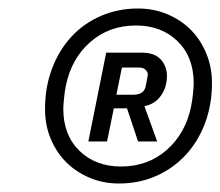

<svg xmlns="http://www.w3.org/2000/svg" viewBox="-20 -730 519 452"><path d="M260 -298Q223 -298 191 -311.5Q159 -325 136 -348Q113 -371 99.5 -403Q86 -435 86 -473Q86 -525 102.5 -568.5Q119 -612 148 -643.5Q177 -675 217.5 -692.5Q258 -710 305 -710Q342 -710 374 -696.5Q406 -683 429 -660Q452 -637 465.5 -604.5Q479 -572 479 -535Q479 -483 462.5 -439.5Q446 -396 416.5 -364.5Q387 -333 347 -315.5Q307 -298 260 -298ZM265 -338Q328 -338 372.5 -377Q417 -416 430 -480Q433 -495 434.5 -511.5Q436 -528 436 -534Q436 -596 398 -633Q360 -670 300 -670Q237 -670 192.5 -631Q148 -592 135 -528Q132 -513 130.5 -496.5Q129 -480 129 -474Q129 -412 167 -375Q205 -338 265 -338ZM232 -397H188L230 -606H314Q344 -606 358.5 -590Q373 -574 373 -551Q373 -525 359 -505Q345 -485 320 -480L350 -397H305L279 -475H248ZM294 -507Q319 -507 323 -527Q328 -552 328 -554Q328 -561 322.5 -566Q317 -571 307 -571H267L254 -507Z"/></svg>

Font: IBM Plex Sans Text
Style: Italic
Weight: 450
Italic angle: -11°
Designer: Mike Abbink, Paul van der Laan, Pieter van Rosmalen
Foundry: Bold Monday
Version: Version 3.005